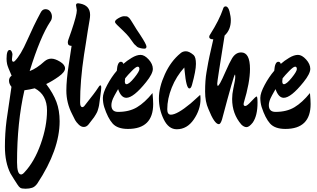

<svg xmlns="http://www.w3.org/2000/svg" viewBox="-20 -767 1936 1172"><path d="M56 -435 53 -406Q53 -390 62 -390Q66 -390 71 -395Q106 -430 146 -521Q186 -612 227 -688Q238 -711 257 -711Q276 -711 286.5 -697Q297 -683 297 -665.5Q297 -648 287 -635Q226 -543 161 -333Q204 -349 252 -393Q271 -409 293.5 -409Q316 -409 346.5 -390.5Q377 -372 377 -349.5Q377 -327 337.5 -299Q298 -271 262 -254Q305 -197 324.5 -145Q344 -93 344 -27Q344 147 208 353Q194 373 176.5 379Q159 385 135.5 385Q112 385 103.5 379Q95 373 87.5 361Q80 349 65.5 327Q51 305 44 292Q10 225 10 128Q10 46 20 -32Q34 -130 50 -237Q35 -255 35 -274.5Q35 -294 51 -305Q27 -359 23.5 -375.5Q20 -392 20 -408Q20 -462 39 -462Q46 -462 51 -452.5Q56 -443 56 -435ZM192 -228Q160 -220 129 -216Q84 -20 84 224Q84 298 109 298Q118 298 130 284Q190 220 228.5 112Q267 4 267 -92.5Q267 -189 192 -228ZM449 -705 444 -735Q444 -747 457 -747Q462 -747 470 -745Q530 -733 530 -676Q530 -662 527 -645.5Q524 -629 515.5 -577Q507 -525 504 -502L493 -433Q469 -275 469 -142Q469 -113 483 -113Q488 -113 494 -119Q564 -207 575.5 -226.5Q587 -246 592.5 -246Q598 -246 598 -232.5Q598 -219 592.5 -181.5Q587 -144 586 -133.5Q585 -123 581.5 -110Q578 -97 575.5 -89.5Q573 -82 565 -68.5Q557 -55 554 -51Q533 -23 520.5 -7.5Q508 8 491.5 8Q475 8 460 -7Q445 -22 438.5 -34Q432 -46 420 -71Q385 -139 385 -214Q385 -278 399.5 -371Q414 -464 417 -487Q394 -487 394 -507Q394 -515 396.5 -522.5Q399 -530 416 -578Q449 -675 449 -705Z M915 -132Q915 20 761 20Q697 20 667.5 -13Q638 -46 616 -114Q608 -140 608 -169.5Q608 -199 634.5 -248.5Q661 -298 693 -335Q697 -390 718 -390Q729 -390 733 -377Q754 -396 784 -414Q814 -432 838 -432Q862 -432 887.5 -404Q913 -376 913 -346.5Q913 -317 872 -266Q795 -170 751 -170Q719 -170 701 -223Q700 -221 691.5 -206.5Q683 -192 679.5 -185Q676 -178 670 -166Q660 -143 660 -125Q660 -84 701 -84Q769 -84 816.5 -112.5Q864 -141 911 -199Q915 -155 915 -132ZM744 -289Q742 -277 742 -271Q742 -253 752 -253Q768 -253 799.5 -292Q831 -331 831 -345.5Q831 -360 820.5 -360Q810 -360 784.5 -334Q759 -308 744 -289ZM682 -634Q682 -644 703 -656Q724 -668 737 -668Q750 -668 754 -667Q758 -666 762.5 -662.5Q767 -659 770 -656Q773 -653 778 -645Q783 -637 787.5 -630Q792 -623 800.5 -609Q809 -595 813 -588.5Q817 -582 836 -554Q874 -496 874 -483Q874 -470 862 -470Q850 -470 840 -472.5Q830 -475 823.5 -477.5Q817 -480 810 -488L799 -498Q796 -501 788 -513Q780 -525 768 -540.5Q756 -556 731 -580Q706 -604 694 -615.5Q682 -627 682 -634Z M1204 -162Q1204 -98 1163 -38Q1122 22 1059 22Q1009 22 979.5 -38.5Q950 -99 950 -166.5Q950 -234 986.5 -314Q1023 -394 1082 -442Q1095 -454 1115 -454Q1135 -454 1162 -431Q1176 -418 1176 -377Q1176 -336 1152 -249Q1146 -227 1136 -227Q1117 -227 1107 -334Q1106 -351 1105 -355Q1056 -301 1028.5 -232.5Q1001 -164 1001 -100Q1001 -67 1023 -67Q1061 -67 1143 -135Q1158 -148 1165 -154.5Q1172 -161 1186 -173.5Q1200 -186 1202 -188Q1204 -179 1204 -162Z M1552 -140Q1552 -61 1523 -19Q1501 9 1485 9Q1469 9 1453 -7Q1397 -72 1397 -163Q1397 -193 1404 -225Q1416 -280 1416 -296Q1416 -312 1414 -312Q1408 -312 1335 -37Q1326 -9 1316 -9Q1289 -9 1252 -102Q1232 -146 1232 -208Q1232 -278 1240.5 -326Q1249 -374 1251 -385.5Q1253 -397 1258.5 -422.5Q1264 -448 1266 -456Q1278 -506 1282 -527Q1257 -527 1257 -542Q1257 -549 1263 -557Q1318 -644 1341 -711Q1345 -728 1357 -728Q1373 -728 1381 -697Q1389 -666 1389 -643Q1389 -585 1351 -550Q1306 -271 1306 -257Q1306 -243 1310 -243Q1314 -243 1324.5 -261.5Q1335 -280 1358 -332.5Q1381 -385 1396 -410Q1418 -447 1452 -447Q1506 -447 1506 -346Q1506 -264 1468 -139Q1467 -135 1467 -131Q1467 -120 1477.5 -120Q1488 -120 1514.5 -149Q1541 -178 1546.5 -178Q1552 -178 1552 -140Z M1876 -132Q1876 20 1722 20Q1658 20 1628.5 -13Q1599 -46 1577 -114Q1569 -140 1569 -169.5Q1569 -199 1595.5 -248.5Q1622 -298 1654 -335Q1658 -390 1679 -390Q1690 -390 1694 -377Q1715 -396 1745 -414Q1775 -432 1799 -432Q1823 -432 1848.5 -404Q1874 -376 1874 -346.5Q1874 -317 1833 -266Q1756 -170 1712 -170Q1680 -170 1662 -223Q1661 -221 1652.5 -206.5Q1644 -192 1640.5 -185Q1637 -178 1631 -166Q1621 -143 1621 -125Q1621 -84 1662 -84Q1730 -84 1777.5 -112.5Q1825 -141 1872 -199Q1876 -155 1876 -132ZM1705 -289Q1703 -277 1703 -271Q1703 -253 1713 -253Q1729 -253 1760.5 -292Q1792 -331 1792 -345.5Q1792 -360 1781.5 -360Q1771 -360 1745.5 -334Q1720 -308 1705 -289Z"/></svg>

Font: Devonshire
Style: Regular
Weight: 400
Designer: Astigmatic (AOETI)
Foundry: Astigmatic (AOETI)
Version: Version 1.001